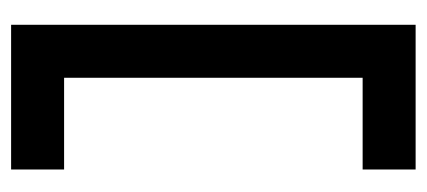

<svg xmlns="http://www.w3.org/2000/svg" viewBox="-226 -454 750 337"><g transform="rotate(90 148.5 -285.0)"><path d="M23 70H277V-23H116V-547H277V-640H23Z"/></g></svg>

Font: Charger Sport
Style: BdNrw
Weight: 700
Designer: Jasper
Foundry: Cannot Into Space Fonts
Version: Version 1.1